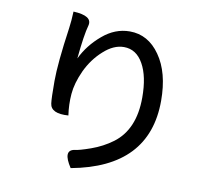

<svg xmlns="http://www.w3.org/2000/svg" viewBox="-90 -903 1180 1064"><g transform="rotate(10 500.0 -371.5)"><path d="M239 -800Q348 -795 334 -739Q318 -683 305 -548Q343 -627 413 -686Q483 -746 566 -746Q670 -746 736 -651Q803 -556 803 -397Q803 -22 374 57Q314 -34 377 -46Q402 -48 467 -71Q532 -94 586 -134Q697 -217 697 -397Q697 -516 658 -585Q619 -655 549 -655Q491 -655 435 -604Q379 -554 345 -482Q312 -410 307 -349Q302 -289 311 -228Q213 -221 206 -277Q202 -305 202 -403Q202 -502 231 -705Q237 -746 239 -800Z"/></g></svg>

Font: Swei Half Moon CJK TC
Style: Medium
Weight: 500
Version: Version 2.125